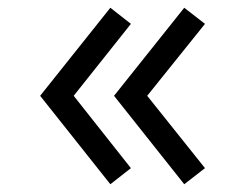

<svg xmlns="http://www.w3.org/2000/svg" viewBox="-20 -576 616 495"><path d="M264.5 -101 83.5 -329 264.5 -556 317.5 -514.5 170 -329 317.5 -142.5ZM455 -101 274 -329 455 -556 508.5 -514.5 359.5 -329 508.5 -142.5Z"/></svg>

Font: Russisch Sans Medium
Style: Regular
Weight: 500
Width: 4
Designer: Michael Sharanda (font) & Cristiano Sobral (main changes)
Foundry: Michael Sharanda
Version: Version 2.00;September 8, 2020;FontCreator 13.0.0.2681 64-bi